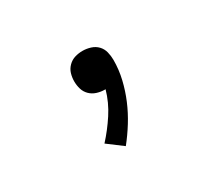

<svg xmlns="http://www.w3.org/2000/svg" viewBox="-78 -301 756 669"><g transform="rotate(-30 300.0 33.5)"><path d="M265 215 205 170Q237 135 263.5 94.5Q290 54 303 8Q302 8 301 8Q300 8 299 8Q284 8 268.5 3Q253 -2 242 -13Q231 -24 226.5 -39Q222 -54 222 -70Q222 -86 226.5 -101Q231 -116 242.5 -127.5Q254 -139 269 -143.5Q284 -148 300 -148Q316 -148 332 -143Q348 -138 359 -126.5Q370 -115 374 -99Q378 -83 378 -67Q378 -28 369 10Q360 48 345 83.5Q330 119 309.5 152Q289 185 265 215Z"/></g></svg>

Font: Iosevka Custom Extended
Style: Regular
Weight: 400
Width: 7
Monospace: yes
Designer: Belleve Invis
Foundry: Belleve Invis
Version: Version 11.2.4; ttfautohint (v1.8.4)